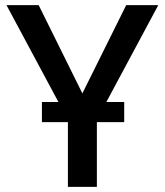

<svg xmlns="http://www.w3.org/2000/svg" viewBox="-20 -731 645 751"><path d="M131.3 -710.9H5.4L208.5 -332H144V-253.4H245.6V0H358.9V-253.4H465.8V-332H396L599.1 -710.9H473.6L302.2 -365.7Z"/></svg>

Font: Bert Sans Medium
Style: Regular
Weight: 500
Designer: Christian Robertson (Google), Cristiano Sobral
Foundry: Google, Cristiano Sobral
Version: Version 3.101